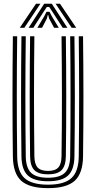

<svg xmlns="http://www.w3.org/2000/svg" viewBox="-20 -993 511 1022"><path d="M235.8 8.5Q136.8 8.5 93.2 -30.6Q49.8 -69.8 48.5 -160Q46.5 -313.2 46.5 -474.4Q46.5 -635.5 48.5 -800H71.5Q69.5 -646.5 69.4 -483.6Q69.2 -320.8 71.5 -160.5Q72.5 -79.5 110.8 -44.8Q149 -10 235.8 -10Q321.8 -10 360 -44.8Q398.2 -79.5 399.2 -160.5Q401.2 -318.8 401.2 -479.8Q401.2 -640.8 399.2 -800H422Q424 -640.8 424.1 -480.4Q424.2 -320 422 -160Q420.8 -69.8 377.5 -30.6Q334.2 8.5 235.8 8.5ZM235.8 -28.2Q161 -28.2 128.1 -59Q95.2 -89.8 94.2 -160.8Q92 -322.2 92.1 -481.4Q92.2 -640.5 94.2 -800H117.2Q115.2 -644 115.1 -483Q115 -322 117.2 -161Q118 -99.5 145.6 -73.1Q173.2 -46.8 235.8 -46.8Q297.8 -46.8 325.1 -73.1Q352.5 -99.5 353.5 -161Q355.5 -319.2 355.5 -479.9Q355.5 -640.5 353.5 -800H376.2Q378.2 -639.2 378.4 -479.9Q378.5 -320.5 376.2 -160.8Q375.2 -89.8 342.6 -59Q310 -28.2 235.8 -28.2ZM235.8 -65Q185.5 -65 163.1 -87.2Q140.8 -109.5 140.2 -161.2Q138 -322.5 138.1 -481.4Q138.2 -640.2 140.2 -800H163Q161 -646.5 161 -483.6Q161 -320.8 163 -161.5Q163.5 -120 180.2 -101.6Q197 -83.2 235.8 -83.2Q274 -83.2 290.5 -101.6Q307 -120 307.5 -161.5Q309.8 -320.8 309.6 -480.6Q309.5 -640.5 307.5 -800H330.5Q332.5 -638.8 332.6 -479.8Q332.8 -320.8 330.5 -161.2Q329.8 -109.5 307.5 -87.2Q285.2 -65 235.8 -65ZM85.2 -845 171.5 -973H195L109.5 -845ZM132.2 -845 215.2 -973H255.8L338.8 -845H313.8L261.5 -926.5L241.8 -956H229.2L209.5 -926.2L157.2 -845ZM361.5 -845 276 -973H299.5L385.8 -845ZM178.8 -845 216.2 -907.8 227.5 -930.2H243.5L255 -907.8L293 -845H268L241 -895.2L237.2 -912H233.8L230 -895.2L203.8 -845Z"/></svg>

Font: Big Shoulders Inline Text
Style: Bold
Weight: 700
Designer: Patric King
Foundry: XO Type Co
Version: Version 1.000